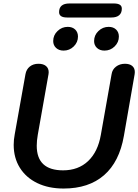

<svg xmlns="http://www.w3.org/2000/svg" viewBox="-20 -1078 798 1108"><path d="M59 -242Q59 -272 65 -303L127 -650Q132 -678 152 -694Q172 -710 202 -710Q230 -710 245.5 -697Q261 -684 261 -661Q261 -654 260 -650L198 -300Q192 -266 192 -237Q192 -95 344 -95Q432 -95 488.5 -148.5Q545 -202 562 -300L624 -650Q628 -677 649.5 -693.5Q671 -710 701 -710Q728 -710 743 -697.5Q758 -685 758 -662Q758 -654 757 -650L695 -294Q669 -144 580.5 -67Q492 10 347 10Q260 10 195 -21.5Q130 -53 94.5 -110Q59 -167 59 -242ZM287 -841Q287 -875 312 -899Q337 -923 371 -923Q398 -923 414 -907.5Q430 -892 430 -867Q430 -834 405.5 -810Q381 -786 347 -786Q320 -786 303.5 -801.5Q287 -817 287 -841ZM523 -841Q523 -875 548 -899Q573 -923 607 -923Q634 -923 650 -907.5Q666 -892 666 -867Q666 -834 641.5 -810Q617 -786 583 -786Q556 -786 539.5 -801.5Q523 -817 523 -841ZM321 -1008Q321 -1058 381 -1058H637Q659 -1058 671 -1051Q683 -1044 683 -1028Q683 -1003 667.5 -990Q652 -977 623 -977H367Q321 -977 321 -1008Z"/></svg>

Font: Kodchasan
Style: Bold Italic
Weight: 700
Italic angle: -10°
Version: Version 1.000; ttfautohint (v1.6)